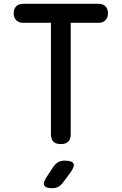

<svg xmlns="http://www.w3.org/2000/svg" viewBox="-20 -750 640 1010"><path d="M248 -630H102Q79 -630 65.5 -643.5Q52 -657 52 -680Q52 -703 65 -716.5Q78 -730 102 -730H498Q522 -730 535 -716.5Q548 -703 548 -680Q548 -657 534.5 -643.5Q521 -630 498 -630H352V-44Q352 -18 339 -5Q326 8 300 8Q274 8 261 -5Q248 -18 248 -44ZM224 183 261 127Q272 111 286.5 103Q301 95 320 95Q359 95 366.5 110Q374 125 351 157L310 212Q300 226 286 233Q272 240 255 240Q220 240 213 225.5Q206 211 224 183Z"/></svg>

Font: Maple Mono Medium
Style: Regular
Weight: 500
Monospace: yes
Designer: subframe7536
Version: Version 7.000